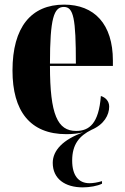

<svg xmlns="http://www.w3.org/2000/svg" viewBox="-20 -570 539 830"><path d="M338 240C367 240 402 234 421 224V213C401 219 382 222 367 222C319 222 292 188 292 124C292 54 323 17 376 -9C430 -32 452 -73 452 -109C452 -133 436 -149 416 -155C407 -36 366 -4 309 -4C229 -4 196 -74 196 -285H468V-308C468 -466 388 -550 257 -550C115 -550 34 -453 34 -265C34 -91 109 10 267 10C295 10 319 7 340 2C253 33 208 80 208 134C208 203 261 240 338 240ZM308 -295H196C196 -491 213 -540 256 -540C298 -540 308 -491 308 -295Z"/></svg>

Font: Noto Serif Display ExtraCondensed Black
Style: Regular
Weight: 900
Width: 2
Designer: Monotype Design Team
Foundry: Monotype Imaging Inc.
Version: Version 2.009